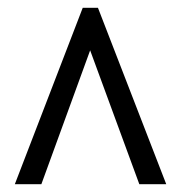

<svg xmlns="http://www.w3.org/2000/svg" viewBox="-20 -734 464 492"><path d="M18 -262H86L211 -605L337 -262H406L231 -714H192Z"/></svg>

Font: Noto Serif Bengali ExtraCondensed ExtraBold
Style: Regular
Weight: 800
Width: 2
Designer: Juan Bruce, Universal Thirst, Indian Type Foundry and the Monotype Design Team.
Foundry: Monotype Imaging Inc.
Version: Version 2.003